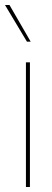

<svg xmlns="http://www.w3.org/2000/svg" viewBox="-34 -750 210 770"><path d="M86 -500V0H70V-500ZM4 -730 89 -583H74L-14 -730Z"/></svg>

Font: Prodigy Sans Thin
Style: Regular
Weight: 100
Designer: Wei Huang
Foundry: Wei Huang
Version: Version 1.003; ttfautohint (v1.8.3)